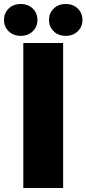

<svg xmlns="http://www.w3.org/2000/svg" viewBox="-65 -944 434 964"><path d="M52 -728H252V0H52ZM39 -764Q2 -764 -21.5 -787Q-45 -810 -45 -844Q-45 -878 -21.5 -901Q2 -924 39 -924Q76 -924 99.5 -901Q123 -878 123 -844Q123 -810 99.5 -787Q76 -764 39 -764ZM265 -764Q228 -764 204.5 -787Q181 -810 181 -844Q181 -878 204.5 -901Q228 -924 265 -924Q302 -924 325.5 -901Q349 -878 349 -844Q349 -810 325.5 -787Q302 -764 265 -764Z"/></svg>

Font: Murecho Thin Black
Style: Regular
Weight: 900
Version: Version 1.010